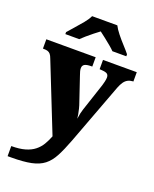

<svg xmlns="http://www.w3.org/2000/svg" viewBox="-180 -863 945 1181"><g transform="rotate(20 293.0 -272.5)"><path d="M19 155Q72 155 108.5 144.5Q145 134 169.5 114.5Q194 95 209.5 69Q225 43 237 12L61 -431Q54 -451 46 -460Q38 -469 27.5 -472Q17 -475 2 -475H-3V-536H320V-475H315Q283 -475 270 -467Q257 -459 257 -442Q257 -432 260 -421Q263 -410 267 -399L320 -242Q327 -223 331.5 -204.5Q336 -186 339 -170Q342 -154 343 -142Q346 -164 349.5 -180Q353 -196 357 -207L417 -388Q420 -396 424 -414Q428 -432 428 -442Q428 -461 415 -467.5Q402 -474 373 -475H368V-536H589V-475H585Q567 -474 553 -466.5Q539 -459 528.5 -444Q518 -429 509 -406L358 -3Q333 63 310 106.5Q287 150 255 175Q223 200 172.5 210.5Q122 221 42 221H19ZM96 -619Q112 -638 135.5 -664Q159 -690 181 -717Q203 -744 213 -766H378Q389 -744 410.5 -717Q432 -690 456 -664Q480 -638 495 -619V-606H404Q394 -617 373.5 -634Q353 -651 331.5 -668Q310 -685 295 -696Q280 -685 258.5 -668Q237 -651 217.5 -634Q198 -617 187 -606H96Z"/></g></svg>

Font: Noto Serif Kannada Black
Style: Regular
Weight: 900
Version: Version 2.003